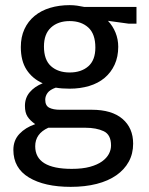

<svg xmlns="http://www.w3.org/2000/svg" viewBox="-20 -497 581 747"><path d="M61 -314Q61 -353 75 -383.5Q89 -414 114.5 -435Q140 -456 175 -466.5Q210 -477 251 -477Q266 -477 280 -475Q294 -473 308 -470H511V-405H480L400 -416Q419 -396 429.5 -370Q440 -344 440 -315Q440 -276 426 -245.5Q412 -215 387 -194Q362 -173 327 -162.5Q292 -152 251 -152Q220 -152 197 -156Q174 -148 165 -135.5Q156 -123 156 -109Q156 -86 171.5 -78Q187 -70 213 -70H337Q415 -70 456.5 -34.5Q498 1 498 62Q498 101 481 132Q464 163 432.5 185Q401 207 356 218.5Q311 230 255 230Q153 230 92.5 193.5Q32 157 32 86Q32 49 55.5 24Q79 -1 117 -14Q97 -28 87 -43.5Q77 -59 77 -85Q77 -116 95.5 -138Q114 -160 146 -173Q106 -191 83.5 -225.5Q61 -260 61 -314ZM168 0Q117 23 117 72Q117 160 259 160Q301 160 330 152Q359 144 377 131Q395 118 403.5 102Q412 86 412 69Q412 27 383.5 13.5Q355 0 312 0ZM351 -312Q351 -365 323.5 -390Q296 -415 251 -415Q206 -415 178.5 -390Q151 -365 151 -316Q151 -264 178.5 -239.5Q206 -215 251 -215Q296 -215 323.5 -239Q351 -263 351 -312Z"/></svg>

Font: Mukta
Style: Regular
Weight: 400
Designer: Girish Dalvi and Yashodeep Gholap
Foundry: Ek Type
Version: Version 2.538;PS 1.001;hotconv 16.6.51;makeotf.lib2.5.65220;